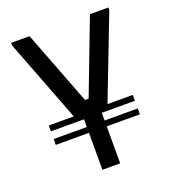

<svg xmlns="http://www.w3.org/2000/svg" viewBox="-129 -796 795 893"><g transform="rotate(-20 268.5 -350.0)"><path d="M225 -289H313V0H225ZM28 -700H119L260 -333H278L418 -700H509V-687L341 -251L196 -250L28 -687ZM61 -279H477V-250H61ZM61 -212H477V-183H61Z"/></g></svg>

Font: Phudu Light
Style: Regular
Weight: 400
Version: Version 1.005;gftools[0.9.23]